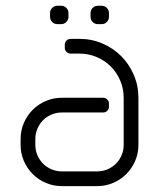

<svg xmlns="http://www.w3.org/2000/svg" viewBox="-20 -632 565 652"><path d="M190 0H310C329.3 0 347.5 -3.7 364.5 -11C381.5 -18.3 396.3 -28.3 409 -41C421.7 -53.7 431.7 -68.5 439 -85.5C446.3 -102.5 450 -120.7 450 -140V-300C450 -327.7 444.8 -353.7 434.2 -378C423.8 -402.3 409.5 -423.5 391.5 -441.5C373.5 -459.5 352.3 -473.8 328 -484.2C303.7 -494.8 277.7 -500 250 -500H220C214.3 -500 209.6 -498.1 205.8 -494.2C201.9 -490.4 200 -485.7 200 -480V-470C200 -464.3 201.9 -459.6 205.8 -455.8C209.6 -451.9 214.3 -450 220 -450H250C270.7 -450 290.2 -446.1 308.5 -438.2C326.8 -430.4 342.8 -419.8 356.2 -406.2C369.8 -392.8 380.4 -376.8 388.2 -358.5C396.1 -340.2 400 -320.7 400 -300V-140C400 -127.7 397.7 -116 393 -105C388.3 -94 381.9 -84.4 373.8 -76.2C365.6 -68.1 356 -61.7 345 -57C334 -52.3 322.3 -50 310 -50H190C177.7 -50 166 -52.3 155 -57C144 -61.7 134.4 -68.1 126.2 -76.2C118.1 -84.4 111.7 -94 107 -105C102.3 -116 100 -127.7 100 -140V-160C100 -172.3 102.3 -184 107 -195C111.7 -206 118.1 -215.6 126.2 -223.8C134.4 -231.9 144 -238.3 155 -243C166 -247.7 177.7 -250 190 -250H330C335.7 -250 340.4 -251.9 344.2 -255.8C348.1 -259.6 350 -264.3 350 -270V-280C350 -285.7 348.1 -290.4 344.2 -294.2C340.4 -298.1 335.7 -300 330 -300H190C170.7 -300 152.5 -296.3 135.5 -289C118.5 -281.7 103.7 -271.7 91 -259C78.3 -246.3 68.3 -231.5 61 -214.5C53.7 -197.5 50 -179.3 50 -160V-140C50 -120.7 53.7 -102.5 61 -85.5C68.3 -68.5 78.3 -53.7 91 -41C103.7 -28.3 118.5 -18.3 135.5 -11C152.5 -3.7 170.7 0 190 0ZM150 -587.5V-575C150 -568 152.4 -562.1 157.2 -557.2C162.1 -552.4 168 -550 175 -550H187.5C194.5 -550 200.4 -552.4 205.2 -557.2C210.1 -562.1 212.5 -568 212.5 -575V-587.5C212.5 -594.5 210.1 -600.4 205.2 -605.2C200.4 -610.1 194.5 -612.5 187.5 -612.5H175C168 -612.5 162.1 -610.1 157.2 -605.2C152.4 -600.4 150 -594.5 150 -587.5ZM287.5 -587.5V-575C287.5 -568 289.9 -562.1 294.8 -557.2C299.6 -552.4 305.5 -550 312.5 -550H325C332 -550 337.9 -552.4 342.8 -557.2C347.6 -562.1 350 -568 350 -575V-587.5C350 -594.5 347.6 -600.4 342.8 -605.2C337.9 -610.1 332 -612.5 325 -612.5H312.5C305.5 -612.5 299.6 -610.1 294.8 -605.2C289.9 -600.4 287.5 -594.5 287.5 -587.5Z"/></svg>

Font: lerotica
Style: Regular
Weight: 400
Designer: defharo
Foundry: deFharo
Version: Version 1.001 2011